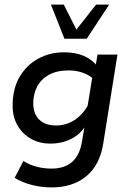

<svg xmlns="http://www.w3.org/2000/svg" viewBox="-20 -636 571 837"><path d="M205 181Q159 181 116 169.5Q73 158 44 139L82 66Q109 83 140.5 91Q172 99 205 99Q260 99 293.5 70.5Q327 42 337 -17L352 -104L358 -96Q333 -52 291.5 -31Q250 -10 200 -10Q151 -10 114 -31.5Q77 -53 56 -90Q35 -127 35 -175Q35 -249 65.5 -301Q96 -353 147 -380.5Q198 -408 258 -408Q309 -408 345 -392.5Q381 -377 405 -347L395 -337L405 -398H492L430 -10Q415 84 356 132.5Q297 181 205 181ZM224 -89Q270 -89 307.5 -114.5Q345 -140 368 -186L358 -150L385 -315V-294Q368 -309 340.5 -319Q313 -329 280 -329Q227 -329 192.5 -309.5Q158 -290 141.5 -257.5Q125 -225 125 -186Q125 -140 151 -114.5Q177 -89 224 -89ZM261 -467 202 -616H258L313 -507L399 -616H456L358 -467Z"/></svg>

Font: Rokkitt Medium
Style: Italic
Weight: 500
Italic angle: -9°
Designer: Vernon Adams
Foundry: Vernon Adams
Version: Version 3.103